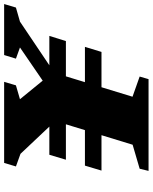

<svg xmlns="http://www.w3.org/2000/svg" viewBox="75 -813 738 928"><g transform="rotate(-90 444.0 -349.0)"><path d="M164.5 -619 103.5 -641 120.5 -698H512.5L495.5 -641L428.5 -621.5L528 -499.5L499 -498.5L678.5 -621.5L624.5 -641L642 -698H888.5L871.5 -641L803.5 -621.5L556 -455L440.5 -77.5L538 -43L525.5 0H82L92.5 -43L208.5 -77L323 -451ZM681.5 -307.5 657 -227.5H83.5L107.5 -307.5ZM734.5 -479.5 709.5 -399.5H136L160 -479.5Z"/></g></svg>

Font: Newsreader 9pt ExtraBold
Style: Italic
Weight: 800
Italic angle: -17°
Designer: Hugues Gentile
Foundry: Production Type
Version: Version 1.003